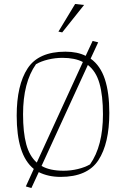

<svg xmlns="http://www.w3.org/2000/svg" viewBox="-20 -880 634 966"><path d="M274 -721 358 -860 403 -855 293 -717ZM110 58 150 -30Q106 -66 85 -133Q64 -200 64 -298Q64 -452 119 -536Q174 -620 309 -620Q369 -620 411 -599L446 -674L474 -667L436 -585Q485 -550 507.5 -482Q530 -414 530 -312Q530 -158 475 -74Q420 10 285 10Q223 10 175 -14L138 66ZM397 -568Q357 -589 294 -589Q258 -589 222.5 -580.5Q187 -572 161 -557Q96 -465 96 -305Q96 -214 112 -154.5Q128 -95 165 -62ZM433 -53Q498 -145 498 -305Q498 -399 480.5 -460.5Q463 -522 422 -553L189 -45Q231 -21 300 -21Q336 -21 371.5 -29.5Q407 -38 433 -53Z"/></svg>

Font: Athiti ExtraLight
Style: Regular
Weight: 250
Version: Version 1.032